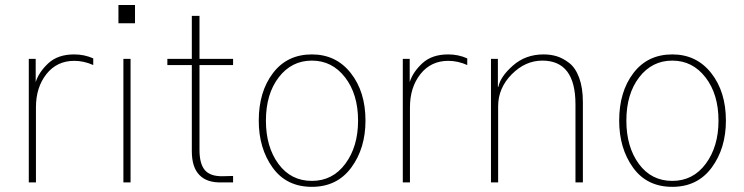

<svg xmlns="http://www.w3.org/2000/svg" viewBox="-20 -721 2943 759"><path d="M93.8 0V-488.3H121.1V-396.5Q133.8 -436.5 171.4 -471.2Q209 -505.9 273.4 -505.9Q313.5 -505.9 348.6 -490.2V-463.9Q311.5 -480.5 273.4 -480.5Q205.1 -480.5 163.6 -428.2Q122.1 -376 122.1 -296.9V0Z M448.2 -628.9V-701.2H513.7V-628.9ZM467.8 0V-488.3H496.1V0Z M641.6 -463.9V-488.3H738.3V-658.2H768.6V-488.3H901.4V-463.9H768.6V-128.9Q768.6 -73.2 790 -48.3Q811.5 -23.4 860.4 -24.4L901.4 -25.4V0H856.4Q798.8 2 768.6 -28.8Q738.3 -59.6 738.3 -123V-463.9Z M1031.2 -244.1Q1031.2 -140.6 1080.6 -73.2Q1129.9 -5.9 1212.9 -5.9Q1294.9 -5.9 1345.2 -73.7Q1395.5 -141.6 1395.5 -244.1Q1395.5 -348.6 1344.2 -415Q1293 -481.4 1212.9 -481.4Q1132.8 -481.4 1082 -415.5Q1031.2 -349.6 1031.2 -244.1ZM1002.9 -244.1Q1002.9 -358.4 1059.1 -432.1Q1115.2 -505.9 1212.9 -505.9Q1308.6 -505.9 1366.7 -432.1Q1424.8 -358.4 1424.8 -244.1Q1424.8 -134.8 1368.7 -58.6Q1312.5 17.6 1212.9 17.6Q1112.3 17.6 1057.6 -58.6Q1002.9 -134.8 1002.9 -244.1Z M1572.3 0V-488.3H1599.6V-396.5Q1612.3 -436.5 1649.9 -471.2Q1687.5 -505.9 1752 -505.9Q1792 -505.9 1827.1 -490.2V-463.9Q1790 -480.5 1752 -480.5Q1683.6 -480.5 1642.1 -428.2Q1600.6 -376 1600.6 -296.9V0Z M1920.9 0V-488.3H1948.2V-377.9H1950.2Q1958 -418 2007.8 -461.9Q2057.6 -505.9 2128.9 -505.9Q2157.2 -505.9 2181.2 -498.5Q2205.1 -491.2 2230 -472.2Q2254.9 -453.1 2269.5 -413.6Q2284.2 -374 2284.2 -317.4V0H2254.9V-308.6Q2254.9 -481.4 2124 -481.4Q2056.6 -481.4 2002.9 -427.2Q1949.2 -373 1949.2 -300.8V0Z M2456.1 -244.1Q2456.1 -140.6 2505.4 -73.2Q2554.7 -5.9 2637.7 -5.9Q2719.7 -5.9 2770 -73.7Q2820.3 -141.6 2820.3 -244.1Q2820.3 -348.6 2769 -415Q2717.8 -481.4 2637.7 -481.4Q2557.6 -481.4 2506.8 -415.5Q2456.1 -349.6 2456.1 -244.1ZM2427.7 -244.1Q2427.7 -358.4 2483.9 -432.1Q2540 -505.9 2637.7 -505.9Q2733.4 -505.9 2791.5 -432.1Q2849.6 -358.4 2849.6 -244.1Q2849.6 -134.8 2793.5 -58.6Q2737.3 17.6 2637.7 17.6Q2537.1 17.6 2482.4 -58.6Q2427.7 -134.8 2427.7 -244.1Z"/></svg>

Font: Gothic A1 Thin
Style: Regular
Weight: 250
Designer: HanYang I&C Co.,Ltd.
Foundry: HanYang I&C Co.,Ltd.
Version: Version 2.50